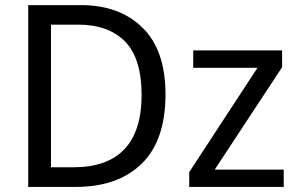

<svg xmlns="http://www.w3.org/2000/svg" viewBox="-20 -734 1170 754"><path d="M629.9 -363.8C629.9 -478.5 600.1 -565.9 540 -625C480 -684.1 399.4 -713.9 297.9 -713.9H90.8V0H277.8C388.7 0 475.1 -30.8 537.1 -91.8C599.1 -152.8 629.9 -243.2 629.9 -363.8ZM536.1 -360.8C536.1 -173.3 446.3 -77.1 269 -77.1H180.2V-637.2H287.1C366.2 -637.2 427.7 -615.2 471.2 -570.8C514.6 -526.4 536.1 -456.1 536.1 -360.8ZM1094.2 -67.9H823.2L1087.9 -470.2V-536.1H738.8V-467.8H991.2L723.1 -58.1V0H1094.2Z"/></svg>

Font: Avrile Sans
Style: Regular
Weight: 400
Designer: Monotype Design Team, Google (font), Stefan Peev (BGR Cyrillic), Cristiano Sobral (main changes)
Foundry: The Avrile Sans Project Authors
Version: Version 3.110